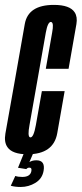

<svg xmlns="http://www.w3.org/2000/svg" viewBox="-45 -626 333 784"><path d="M67.5 4Q5.5 4 -14.5 -25Q-29 -45.5 -23 -80.5Q-8 -165 16 -299.5Q42.5 -450 56.2 -528Q70 -606 175 -606Q240.5 -606 260 -575.5Q272 -557 267 -527.5Q253 -449 235 -345H142Q160.5 -450.5 168 -493.5Q175 -531 165.5 -535.5Q164.5 -536.5 163 -536.5Q150 -536.5 142.2 -493.5Q134.5 -450.5 108 -299.5Q84.5 -166 75.5 -115.5Q67 -70 77 -65.5Q78 -65 79.5 -65Q92.5 -65 101.5 -115.5Q110.5 -166 126 -254H219Q204 -168.5 188.8 -82.2Q173.5 4 67.5 4ZM39.5 137.5Q16.5 137.5 -1 132.5L17.5 92.5Q28.5 96.5 46 96.5Q78.5 96.5 83 73Q86 58.5 75 58.5Q67 58.5 62.5 64.5L28.5 59L52.5 0H90.5L75 36Q86.5 28.5 103.5 28.5Q140.5 28.5 133 71.5Q127.5 103.5 99.8 120.5Q72 137.5 39.5 137.5Z"/></svg>

Font: Anybody UltraCondensed Medium
Style: Italic
Weight: 500
Width: 1
Italic angle: -10°
Designer: Tyler Finck
Foundry: Etcetera Type Company
Version: Version 1.010; ttfautohint (v1.8.3) -l 8 -r 50 -G 200 -x 14 